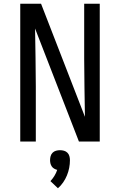

<svg xmlns="http://www.w3.org/2000/svg" viewBox="-20 -755 640 1024"><path d="M88 0V-735H199L433 -132Q432 -209 430.5 -286.5Q429 -364 429 -441V-735H512V0H401L167 -603Q168 -526 169.5 -448.5Q171 -371 171 -294V0ZM289 249 249 211Q261 198 270.5 182.5Q280 167 285 151Q277 149 269 144.5Q261 140 256 132.5Q251 125 249 116.5Q247 108 247 99Q247 88 250 77.5Q253 67 260.5 59.5Q268 52 278.5 49Q289 46 300 46Q311 46 321.5 49Q332 52 339.5 59.5Q347 67 350 77.5Q353 88 353 99Q353 120 349 140.5Q345 161 337 180.5Q329 200 317 217.5Q305 235 289 249Z"/></svg>

Font: Iosevka Custom Extended
Style: Regular
Weight: 400
Width: 7
Monospace: yes
Designer: Belleve Invis
Foundry: Belleve Invis
Version: Version 11.2.4; ttfautohint (v1.8.4)